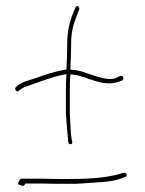

<svg xmlns="http://www.w3.org/2000/svg" viewBox="-20 -647 478 635"><path d="M33 -359C25 -353 36 -340 42 -346V-347L52 -354C58 -358 64 -360 70 -362C111 -376 152 -393 190 -400L200 -402L199 -389C198 -374 198 -359 198 -344V-271C200 -237 203 -203 206 -176C208 -167 221 -169 219 -177C213 -203 213 -237 211 -271V-343C211 -359 211 -376 212 -391L213 -401L223 -400C274 -394 322 -353 384 -381C389 -384 389 -388 387 -392C382 -400 374 -395 368 -391C354 -384 337 -385 323 -388C284 -396 256 -413 222 -416L213 -417V-426C214 -447 215 -466 215 -483C215 -528 217 -551 231 -587L242 -616C244 -625 234 -632 230 -623L218 -594C205 -556 202 -532 202 -484C202 -467 201 -447 200 -426V-417C165 -412 132 -401 96 -388C72 -380 56 -377 41 -366ZM40 -39C40 -38 41 -37 43 -36C60 -30 58 -32 64 -40H120C157 -39 183 -39 203 -39C223 -39 238 -39 247 -40C289 -44 346 -43 382 -57L383 -58L394 -61C403 -64 399 -78 389 -76L377 -72C325 -57 260 -55 203 -55C183 -55 157 -55 120 -56H50C44 -53 39 -42 40 -39Z"/></svg>

Font: Stray Cat
Style: ExLtCn
Weight: 200
Version: Version 1.0